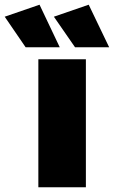

<svg xmlns="http://www.w3.org/2000/svg" viewBox="-102 -796 484 816"><path d="M66 -776 -82 -725 7 -595H152ZM275 -776 127 -725 217 -595H362ZM61 -544V0H263V-544Z"/></svg>

Font: Montserrat ExtraBold
Style: Regular
Weight: 800
Designer: Julieta Ulanovsky
Foundry: Julieta Ulanovsky
Version: Version 4.000